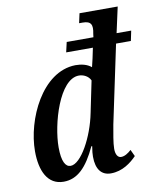

<svg xmlns="http://www.w3.org/2000/svg" viewBox="-86 -828 754 906"><g transform="rotate(-10 291.5 -375.0)"><path d="M146 10C212 10 259 -37 303 -132H307C303 -109 302 -93 302 -82C302 -21 328 10 372 10C428 10 470 -23 497 -51L482 -83C467 -69 450 -58 433 -58C418 -58 407 -73 407 -101C407 -130 416 -175 423 -215L502 -589H573L583 -637H513L540 -760H357L347 -714H364C404 -714 413 -696 404 -653L402 -637H274L263 -589H391C385 -557 376 -519 371 -499C351 -516 323 -522 295 -522C134 -519 37 -306 37 -155C37 -61 69 10 146 10ZM191 -58C167 -58 150 -85 150 -154C150 -265 209 -471 303 -471C324 -471 348 -460 358 -438L327 -288C305 -176 241 -58 191 -58Z"/></g></svg>

Font: Noto Serif Condensed Semi
Style: Italic
Weight: 600
Width: 3
Italic angle: -12°
Designer: Monotype Design Team
Foundry: Monotype Imaging Inc.
Version: Version 1.901